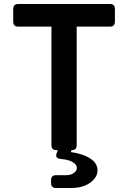

<svg xmlns="http://www.w3.org/2000/svg" viewBox="-20 -750 640 959"><path d="M262 0Q237 0 237 -25V-617H71Q46 -617 46 -642V-705Q46 -730 71 -730H529Q554 -730 554 -705V-642Q554 -617 529 -617H363V-25Q363 0 338 0H337L334 10Q362 13 393 23.5Q424 34 445.5 53Q467 72 467 101Q467 136 430.5 162.5Q394 189 335 189H260Q235 189 235 164V150Q235 125 260 125H311Q335 125 349.5 113.5Q364 102 364 89Q364 72 343 59.5Q322 47 283 44Q253 40 263 15L269 0Z"/></svg>

Font: Pitagon Sans Mono
Style: Bold
Weight: 700
Monospace: yes
Designer: Travis Tran
Foundry: Pitagon
Version: Version 1.001; ttfautohint (v1.8.4.7-5d5b);gftools[0.9.26]